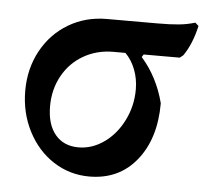

<svg xmlns="http://www.w3.org/2000/svg" viewBox="-42 -512 609 567"><g transform="rotate(5 263.0 -228.0)"><path d="M525 -459Q513 -405 488 -369L478 -361H371L366 -353Q414 -299 434 -222Q434 -117 382 -52.5Q330 12 242 12Q184 12 136 -19Q88 -50 60 -104.5Q32 -159 32 -224Q32 -290 61 -343Q90 -396 140.5 -426Q191 -456 254 -456H403Q442 -456 467 -458.5Q492 -461 515 -468ZM317 -361H281Q233 -361 193.5 -338.5Q154 -316 131.5 -275.5Q109 -235 109 -185Q109 -131 134 -101Q159 -71 203 -71Q243 -71 278.5 -96Q314 -121 335.5 -164Q357 -207 357 -256Q357 -287 346.5 -314.5Q336 -342 317 -361Z"/></g></svg>

Font: Alegreya Medium
Style: Regular
Weight: 500
Designer: Juan Pablo del Peral
Foundry: Huerta Tipografica
Version: Version 2.007; ttfautohint (v1.6)